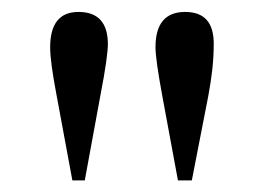

<svg xmlns="http://www.w3.org/2000/svg" viewBox="-20 -676 446 325"><path d="M123.5 -370.6H102.5L75.7 -515.1Q70.3 -543.5 67.6 -563.5Q64.9 -583.5 64.9 -595.7Q64.9 -655.8 112.8 -655.8Q162.6 -655.8 162.6 -601.1Q162.6 -592.3 159.7 -570.8Q156.7 -549.3 149.9 -514.2ZM304.7 -370.6H281.2L254.9 -512.7Q243.2 -575.7 243.2 -596.2Q243.2 -655.8 293.5 -655.8Q341.8 -655.8 341.8 -602.1Q341.8 -580.6 339.4 -558.6Q336.9 -536.6 332.5 -513.2Z"/></svg>

Font: Atsinvsda
Style: Regular
Weight: 400
Designer: Al Webster
Foundry: Al Webster and Michael Everson
Version: Version 2.000